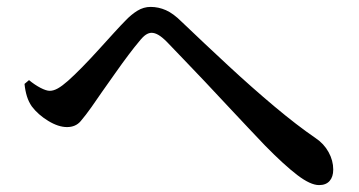

<svg xmlns="http://www.w3.org/2000/svg" viewBox="-20 -619 1040 556"><path d="M904 -83Q879 -83 841 -112Q803 -141 748 -197Q730 -216 701.5 -246Q673 -276 640 -311.5Q607 -347 573.5 -382.5Q540 -418 511 -448Q482 -478 463 -498Q449 -512 438.5 -518Q428 -524 419 -524Q411 -524 402.5 -518.5Q394 -513 383 -499Q371 -485 352.5 -460.5Q334 -436 314 -407.5Q294 -379 275.5 -353Q257 -327 245 -309Q228 -285 213.5 -268Q199 -251 174 -251Q149 -251 119.5 -269Q90 -287 72 -311Q63 -324 58 -340Q53 -356 51 -376L64 -387Q81 -373 97.5 -364.5Q114 -356 124 -356Q135 -356 147.5 -363Q160 -370 177 -385Q195 -401 218.5 -425Q242 -449 266 -475.5Q290 -502 310.5 -524.5Q331 -547 343 -559Q360 -577 378 -588Q396 -599 416 -599Q439 -599 460.5 -589.5Q482 -580 506 -556Q573 -492 641.5 -428.5Q710 -365 775 -310.5Q840 -256 894 -219Q918 -203 931.5 -178.5Q945 -154 945 -128Q945 -107 934.5 -95Q924 -83 904 -83Z"/></svg>

Font: Noto Serif HK ExtraLight SemiBold
Style: Regular
Weight: 600
Version: Version 2.002-H1;hotconv 1.1.0;makeotfexe 2.6.0